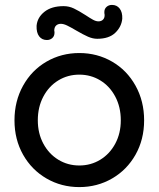

<svg xmlns="http://www.w3.org/2000/svg" viewBox="-20 -752 646 782"><path d="M303 10Q230 10 169.5 -25Q109 -60 74 -122Q39 -184 39 -262Q39 -340 74 -403Q109 -466 169.5 -501Q230 -536 303 -536Q376 -536 436.5 -501Q497 -466 532 -403Q567 -340 567 -262Q567 -184 532 -122Q497 -60 436.5 -25Q376 10 303 10ZM303 -448Q256 -448 217.5 -424.5Q179 -401 156.5 -358.5Q134 -316 134 -262Q134 -209 156.5 -167Q179 -125 217.5 -101.5Q256 -78 303 -78Q350 -78 388.5 -101.5Q427 -125 449.5 -167Q472 -209 472 -262Q472 -316 449.5 -358.5Q427 -401 388.5 -424.5Q350 -448 303 -448ZM129 -647Q132 -681 161 -704Q190 -727 239 -727Q261 -727 281 -717.5Q301 -708 329 -690Q347 -678 359 -671.5Q371 -665 381 -665Q393 -665 400 -672.5Q407 -680 406 -693Q405 -696 405 -703Q405 -716 414 -724Q423 -732 436 -732Q456 -732 467.5 -717Q479 -702 478 -676Q475 -643 449.5 -618.5Q424 -594 376 -594Q358 -594 338.5 -602.5Q319 -611 290 -628Q268 -641 253.5 -648Q239 -655 228 -655Q216 -655 208.5 -648Q201 -641 201 -627Q202 -624 202 -619Q202 -605 193 -597Q184 -589 171 -589Q151 -589 139.5 -604Q128 -619 129 -647Z"/></svg>

Font: Quicksand Medium
Style: Regular
Weight: 500
Designer: Andrew Paglinawan
Foundry: Andrew Paglinawan
Version: Version 3.000